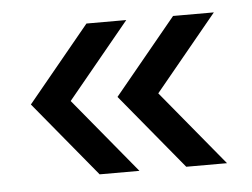

<svg xmlns="http://www.w3.org/2000/svg" viewBox="-34 -407 487 371"><g transform="rotate(-5 210.0 -222.0)"><path d="M145.5 -75.2H222.7L102.1 -221.2L222.7 -367.7H145.5L24.9 -221.2ZM313.5 -75.2H392.6L272 -221.2L392.6 -367.7H313.5L192.9 -221.2Z"/></g></svg>

Font: Now SemiBold
Style: Regular
Weight: 600
Designer: Alfredo Marco Pradil
Foundry: Alfredo Marco Pradil
Version: Version 1.200;hotconv 1.0.109;makeotfexe 2.5.65596